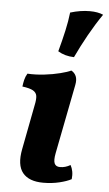

<svg xmlns="http://www.w3.org/2000/svg" viewBox="-53 -756 453 801"><g transform="rotate(5 173.5 -356.0)"><path d="M159 9Q98.9 9 72.6 -23.4Q46.3 -55.8 59.4 -123.3L95.6 -311.8Q100.6 -335.2 98.6 -349.2Q96.5 -363.2 82.8 -371.2Q69 -379.2 37.6 -383.3Q39.2 -397.4 42.7 -411.9Q46.3 -426.4 53.8 -438.6Q87.1 -436.6 123.7 -440.8Q160.3 -445 190.7 -452.8Q221 -460.5 235.1 -467.5Q248.8 -460.3 255.1 -445.9Q261.3 -431.6 256.8 -408.9L200 -118.5Q194.1 -88.1 199.8 -75.2Q205.5 -62.2 222.9 -62.2Q245.5 -62.2 266.3 -74.6Q272.8 -62.9 275.6 -48.2Q278.3 -33.5 276.2 -16.2Q258.1 -6.3 226.7 1.3Q195.2 9 159 9ZM241.2 -524.1Q203 -525 173.9 -542.8Q186.9 -590.6 195.9 -631.2Q205 -671.9 209 -708Q251.3 -721 290.7 -721Q324.6 -721 346.9 -710.9Q317.7 -668.7 290.1 -619.3Q262.6 -569.8 241.2 -524.1Z"/></g></svg>

Font: Vollkorn
Style: Italic
Weight: 400
Italic angle: -11°
Designer: Friedrich Althausen
Foundry: Friedrich Althausen
Version: Version 5.001